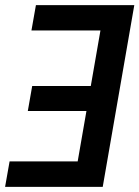

<svg xmlns="http://www.w3.org/2000/svg" viewBox="-38 -731 545 751"><path d="M85 -611.8 102.5 -710.9H402.3L384.8 -611.8ZM248.5 0 372.1 -710.9H487.3L363.8 0ZM70.8 -296.9 87.9 -394.5H347.7L330.6 -296.9ZM-18.1 0 -0.5 -99.6H296.4L278.8 0Z"/></svg>

Font: Roboto Condensed Medium
Style: Italic
Weight: 500
Italic angle: -12°
Designer: Christian Robertson
Foundry: Google
Version: Version 3.0; 2020